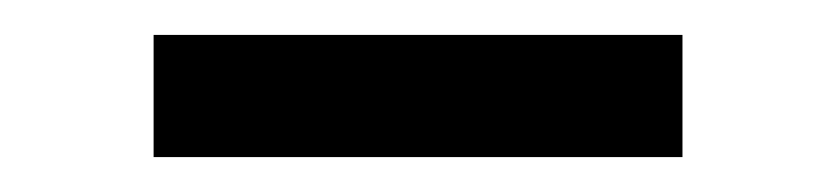

<svg xmlns="http://www.w3.org/2000/svg" viewBox="-20 -330 478 110"><path d="M68 -240V-310H371V-240Z"/></svg>

Font: TitilliumWeb-Regular
Style: Regular
Weight: 400
Version: Version 1.001;PS 57.000;hotconv 1.0.70;makeotf.lib2.5.55311